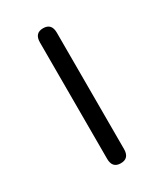

<svg xmlns="http://www.w3.org/2000/svg" viewBox="-131 -534 503 590"><g transform="rotate(-30 120.5 -239.5)"><path d="M121 0Q91 0 91 -33V-446Q91 -479 121 -479Q151 -479 151 -446V-33Q151 0 121 0Z"/></g></svg>

Font: Shin Retro Maru Gothic Regular
Style: Regular
Weight: 400
Designer: Iose
Foundry: Typographish
Version: Version 1.002